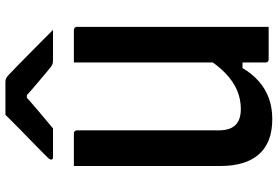

<svg xmlns="http://www.w3.org/2000/svg" viewBox="-174 -812 999 690"><g transform="rotate(-90 325.0 -466.5)"><path d="M574 0Q555 0 535.5 0Q516 0 496.5 0Q477 0 457 0Q455 0 453 -0.5Q451 -1 450 -2Q449 -3 448 -4Q447 -5 446.5 -7Q446 -9 446 -11Q446 -97 446 -183Q446 -269 446 -355.5Q446 -442 446 -528Q446 -614 446 -700Q466 -700 485.5 -700Q505 -700 524.5 -700Q544 -700 563 -700Q566 -700 568.5 -698.5Q571 -697 572.5 -694.5Q574 -692 574 -689Q574 -617 574 -544Q574 -471 574 -398Q574 -325 574 -252.5Q574 -180 574 -107Q574 -79 574 -51.5Q574 -24 574 0ZM243 13Q199 13 167.5 0.5Q136 -12 115.5 -35.5Q95 -59 84.5 -93.5Q74 -128 74 -172Q74 -237 74 -307.5Q74 -378 74 -452Q74 -526 74 -600Q74 -625 74 -650Q74 -675 74 -700Q104 -700 133 -700Q162 -700 191 -700Q195 -700 197 -698.5Q199 -697 200.5 -695Q202 -693 202 -689Q202 -605 202 -517.5Q202 -430 202 -344.5Q202 -259 202 -180Q202 -139 221 -119.5Q240 -100 279 -100Q314 -100 346 -113.5Q378 -127 408.5 -156.5Q439 -186 468 -234V-94H426Q406 -60 379 -36Q352 -12 318 0.5Q284 13 243 13ZM258 -946Q271 -946 294.5 -946Q318 -946 341.5 -946Q365 -946 377 -946Q384 -946 390 -943Q396 -940 410 -926Q418 -919 435 -902Q452 -885 474 -863.5Q496 -842 519 -819Q542 -796 563 -775Q540 -775 509.5 -775Q479 -775 456 -775Q445 -775 440 -777Q435 -779 427 -785Q412 -798 381 -823.5Q350 -849 306 -889L358 -869Q342 -869 326 -869Q310 -869 293 -869L344 -891Q301 -852 268 -824.5Q235 -797 209 -775H108Q104 -775 101.5 -775.5Q99 -776 98 -778Q97 -780 97 -782Q97 -786 100.5 -790Q104 -794 118 -808Q131 -821 149.5 -839Q168 -857 188 -876.5Q208 -896 226.5 -914.5Q245 -933 258 -946Z"/></g></svg>

Font: Recursive SemiBold
Style: Regular
Weight: 600
Version: Version 1.085